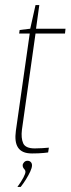

<svg xmlns="http://www.w3.org/2000/svg" viewBox="-20 -609 280 762"><path d="M107 0Q86 0 72.5 -6Q59 -12 51.5 -23.5Q44 -35 42 -51.5Q40 -68 43 -90L98 -476H56L58 -490L100 -495L121 -589H136L123 -495H240L238 -476H121L67 -94Q63 -61 72 -40.5Q81 -20 118 -20Q132 -20 148 -21Q164 -22 174 -23L171 -4Q164 -3 154 -2Q144 -1 132 -0.5Q120 0 107 0ZM49 133Q65 111 73 95.5Q81 80 81 73Q81 68 78.5 65Q76 62 73 58Q70 54 70 47Q70 41 75.5 35Q81 29 89 29Q97 29 102 34Q107 39 107 47Q107 57 100 72Q93 87 83 103Q73 119 62 133Z"/></svg>

Font: Alumni Sans SC Thin
Style: Italic
Weight: 100
Italic angle: -8°
Designer: Robert E. Leuschke
Foundry: Robert E. Leuschke
Version: Version 1.016